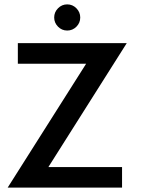

<svg xmlns="http://www.w3.org/2000/svg" viewBox="-20 -857 642 877"><path d="M61.5 -660H559L201 -94H537.5V0H15L373.5 -566H61.5ZM287 -717.5Q262.5 -717.5 245 -735.2Q227.5 -753 227.5 -777Q227.5 -801.5 245 -819.2Q262.5 -837 287 -837Q311.5 -837 329 -819.2Q346.5 -801.5 346.5 -777Q346.5 -752.5 329 -735Q311.5 -717.5 287 -717.5Z"/></svg>

Font: League Spartan Medium
Style: Regular
Weight: 500
Foundry: The League of Moveable Type
Version: Version 2.002